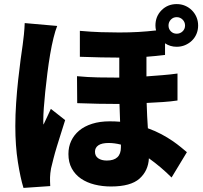

<svg xmlns="http://www.w3.org/2000/svg" viewBox="-20 -857 996 940"><path d="M260 -730Q251 -708 242 -671.5Q233 -635 225.5 -591Q218 -547 212 -499Q206 -451 201.5 -407.5Q197 -364 194.5 -328.5Q192 -293 192 -272Q192 -270 192 -259.5Q192 -249 193 -247Q202 -267 211 -285Q220 -303 229 -324L299 -269Q289 -237 278.5 -204Q268 -171 258.5 -140Q249 -109 242 -81.5Q235 -54 230 -33Q228 -23 226.5 -9.5Q225 4 225 11Q225 19 225 31Q225 43 226 54L95 63Q80 15 67.5 -64Q55 -143 55 -240Q55 -294 59 -353Q63 -412 69 -466.5Q75 -521 81 -566Q87 -611 91 -637Q94 -657 97 -687Q100 -717 101 -744ZM845 -773Q828 -773 816.5 -761Q805 -749 805 -732Q805 -715 816.5 -703.5Q828 -692 845 -692Q862 -692 874 -703.5Q886 -715 886 -732Q886 -749 874 -761Q862 -773 845 -773ZM572 -149Q540 -157 512 -157Q478 -157 461.5 -145.5Q445 -134 445 -114Q445 -93 461 -82Q477 -71 503 -71Q572 -71 572 -136ZM788 -588Q765 -585 742.5 -583Q720 -581 697 -579V-483Q737 -486 775 -489Q813 -492 849 -497V-365Q816 -360 778 -357.5Q740 -355 698 -353Q699 -318 700.5 -288Q702 -258 704 -229Q740 -216 770 -200Q800 -184 824 -167.5Q848 -151 865.5 -136.5Q883 -122 895 -112L820 12Q769 -39 709 -82Q706 -21 663 17.5Q620 56 523 56Q481 56 443 46.5Q405 37 376.5 17.5Q348 -2 331.5 -32Q315 -62 315 -103Q315 -138 328.5 -167Q342 -196 367.5 -217.5Q393 -239 431 -251Q469 -263 517 -263Q530 -263 543 -262.5Q556 -262 568 -261Q567 -303 565 -348Q513 -348 461.5 -349Q410 -350 358 -352L357 -484Q409 -479 460.5 -478Q512 -477 564 -477V-575Q522 -575 474.5 -576Q427 -577 371 -579V-706Q427 -701 474 -699.5Q521 -698 563 -698Q614 -698 657.5 -700.5Q701 -703 744 -708Q741 -720 741 -732Q741 -777 771 -807Q801 -837 845 -837Q867 -837 886 -829Q905 -821 919.5 -806.5Q934 -792 942 -773Q950 -754 950 -732Q950 -710 942 -691Q934 -672 919.5 -658Q905 -644 886 -636Q867 -628 845 -628Q813 -628 788 -645Z"/></svg>

Font: Kinto Sans Black
Style: Regular
Weight: 900
Designer: Authors: Ryoko NISHIZUKA  (kana & ideographs); Paul D. Hunt (Latin, Greek & Cyrillic); Wenlong ZHANG  (bopomofo); Sandol
Foundry: Adobe Systems Incorporated, ookami Inc.
Version: Version 0.001